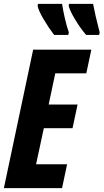

<svg xmlns="http://www.w3.org/2000/svg" viewBox="-23 -970 534 990"><path d="M148 -714H448L422 -592H262L228 -431H377L351 -309H203L163 -123H323L297 0H-3ZM171 -940 173 -950H297Q302 -917 311.5 -875.5Q321 -834 332 -803L329 -790H256Q229 -825 202 -870.5Q175 -916 171 -940ZM331 -940 333 -950H457Q467 -895 491 -803L488 -790H421Q391 -825 364.5 -869Q338 -913 331 -940Z"/></svg>

Font: Noto Sans Display Ex Bold Cond
Style: Italic
Weight: 800
Width: 3
Italic angle: -12°
Designer: Monotype Design team
Foundry: Monotype Imaging Inc.
Version: Version 1.000